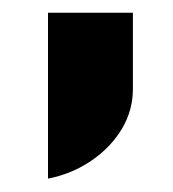

<svg xmlns="http://www.w3.org/2000/svg" viewBox="-20 -143 267 296"><path d="M54 132.4V-123.4H184.9V-6.1Q184.9 27.1 167.9 55.7Q150.8 84.2 121 104.6Q91.1 125.1 54 132.4Z"/></svg>

Font: Orbitron
Style: Regular
Weight: 400
Designer: Matt McInerney
Foundry: The League of Moveable Type
Version: Version 2.001